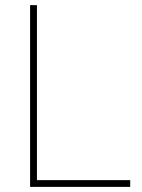

<svg xmlns="http://www.w3.org/2000/svg" viewBox="-20 -731 556 751"><path d="M489.3 -26.4V0H97.7V-710.9H124.5V-26.4Z"/></svg>

Font: Vazirmatn RD Thin
Style: Regular
Weight: 100
Designer: Saber Rastikerdar
Foundry: Saber Rastikerdar
Version: Version 32.102